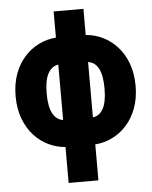

<svg xmlns="http://www.w3.org/2000/svg" viewBox="-56 -676 711 899"><g transform="rotate(-5 300.0 -227.0)"><path d="M164 -250Q164 -188 181.5 -156Q199 -124 230 -120V-380Q199 -376 181.5 -344Q164 -312 164 -250ZM436 -250Q436 -312 419 -344Q402 -376 370 -380V-120Q402 -124 419 -156Q436 -188 436 -250ZM230 176V7Q188 4 150 -14.5Q112 -33 82.5 -65.5Q53 -98 35.5 -144.5Q18 -191 18 -250Q18 -309 35.5 -355.5Q53 -402 82.5 -434.5Q112 -467 150 -485.5Q188 -504 230 -507V-630H370V-507Q412 -504 450 -485.5Q488 -467 517.5 -434.5Q547 -402 564.5 -355.5Q582 -309 582 -250Q582 -191 564.5 -144.5Q547 -98 517.5 -65.5Q488 -33 450 -14.5Q412 4 370 7V176Z"/></g></svg>

Font: Source Code Pro Black
Style: Regular
Weight: 900
Monospace: yes
Designer: Paul D. Hunt, Teo Tuominen
Foundry: Adobe Systems Incorporated
Version: Version 2.030;PS 1.000;hotconv 16.6.51;makeotf.lib2.5.65220